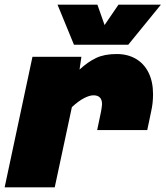

<svg xmlns="http://www.w3.org/2000/svg" viewBox="-38 -808 714 828"><path d="M402 -359Q402 -397 365 -397Q348 -397 324 -384.5Q300 -372 272 -346L198 0H-18L102 -563H313L305 -508Q342 -542 377.5 -558.5Q413 -575 465 -575Q513 -575 548.5 -554Q584 -533 603 -494Q622 -455 622 -402Q622 -363 614 -328L597 -247H381L398 -328Q402 -352 402 -359ZM382 -788 413 -700 473 -788H656L515 -615H281L210 -788Z"/></svg>

Font: Azeret Mono Black
Style: Italic
Weight: 900
Italic angle: -12°
Designer: Martin Vácha
Foundry: Displaay
Version: Version 1.000; Glyphs 3.0.3, build 3074